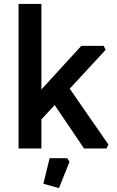

<svg xmlns="http://www.w3.org/2000/svg" viewBox="-20 -760 601 983"><path d="M75 0V-740H192V-302L396 -525H511L521 -505L337 -306L535 -20L525 0H410L260 -222L192 -149V0ZM202 181 234 50H324L336 68L282 203Z"/></svg>

Font: Oxanium SemiBold
Style: Regular
Weight: 600
Designer: Severin Meyer
Version: Version 2.000